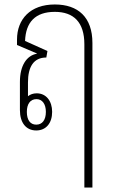

<svg xmlns="http://www.w3.org/2000/svg" viewBox="-20 -578 512 858"><path d="M357 260H393V-386C393 -501 329 -558 225 -558C115 -558 56 -492 56 -401V-377L145 -339V-338C99 -330 69 -285 69 -212V-86C69 -30 96 5 142 5C186 5 213 -28 213 -78C213 -127 186 -161 144 -161C128 -161 115 -156 105 -148V-210C105 -279 130 -321 187 -321L192 -350L92 -395C95 -478 137 -525 225 -525C309 -525 357 -479 357 -380ZM142 -21C115 -21 100 -42 100 -78C100 -113 115 -135 143 -135C169 -135 185 -113 185 -78C185 -42 169 -21 142 -21Z"/></svg>

Font: Noto Sans Thai Looped Condensed ExtraLight
Style: Regular
Weight: 200
Width: 3
Designer: Sasikarn Vongin, Ben Mitchell
Foundry: The Fontpad Ltd
Version: Version 1.001